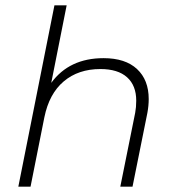

<svg xmlns="http://www.w3.org/2000/svg" viewBox="-20 -703 659 723"><path d="M540 -330Q540 -305 535 -278L479 0H433L489 -278Q493 -299 493 -324Q493 -381 458.5 -412Q424 -443 358 -443Q275 -443 220 -396.5Q165 -350 147 -261L95 0H49L185 -683H231L173 -391Q241 -484 370 -484Q452 -484 496 -443Q540 -402 540 -330Z"/></svg>

Font: Montserrat Ace
Style: Light Italic
Weight: 300
Italic angle: -11.3°
Designer: Julieta Ulanovsky
Foundry: Julieta Ulanovsky
Version: Version 1